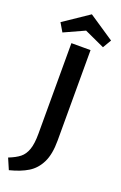

<svg xmlns="http://www.w3.org/2000/svg" viewBox="-223 -922 751 1188"><g transform="rotate(20 152.5 -328.0)"><path d="M328 -757 295 -701 162 -762 28 -701 -5 -757 161 -869ZM103 -658H229V-62Q229 28 202 82.5Q175 137 127.5 166Q80 195 8 213L-23 141Q23 123 49.5 102Q76 81 89.5 42.5Q103 4 103 -62Z"/></g></svg>

Font: Ysabeau Infant
Style: Bold
Weight: 700
Designer: Christian Thalmann (Catharsis Fonts)
Version: Version 0.003